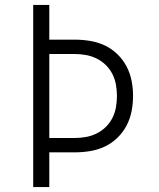

<svg xmlns="http://www.w3.org/2000/svg" viewBox="-20 -755 640 775"><path d="M114 0V-735H179V-595H281Q312 -595 343 -590Q374 -585 402 -572Q430 -559 453 -537Q476 -515 490.5 -487.5Q505 -460 511 -429.5Q517 -399 517 -368Q517 -336 511 -305.5Q505 -275 490.5 -247.5Q476 -220 453 -198Q430 -176 402 -163Q374 -150 343 -145Q312 -140 281 -140H179V0ZM179 -198H281Q304 -198 326.5 -202Q349 -206 369.5 -216Q390 -226 406.5 -242Q423 -258 433.5 -278.5Q444 -299 448 -322Q452 -345 452 -368Q452 -390 448 -413Q444 -436 433.5 -456.5Q423 -477 406.5 -493Q390 -509 369.5 -519Q349 -529 326.5 -533Q304 -537 281 -537H179Z"/></svg>

Font: Iosevka SS04 Light Extended
Style: Regular
Weight: 300
Width: 7
Monospace: yes
Designer: Belleve Invis
Foundry: Belleve Invis
Version: Version 19.0.0; ttfautohint (v1.8.4)